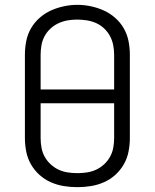

<svg xmlns="http://www.w3.org/2000/svg" viewBox="-20 -766 640 794"><path d="M300 8Q272 8 244 3.5Q216 -1 190 -12.5Q164 -24 143 -43Q122 -62 108 -86.5Q94 -111 88.5 -139Q83 -167 83 -195V-540Q83 -568 88.5 -596Q94 -624 108 -648.5Q122 -673 143.5 -692Q165 -711 190.5 -722.5Q216 -734 244 -740Q272 -746 300 -746Q328 -746 356 -740Q384 -734 409.5 -722.5Q435 -711 456.5 -692Q478 -673 492 -648.5Q506 -624 511.5 -596Q517 -568 517 -540V-195Q517 -167 511.5 -139Q506 -111 492 -86.5Q478 -62 457 -43Q436 -24 410 -12.5Q384 -1 356 3.5Q328 8 300 8ZM148 -396H452V-540Q452 -560 448 -580Q444 -600 434.5 -617.5Q425 -635 410 -649Q395 -663 376.5 -671Q358 -679 338 -682Q318 -685 298 -685Q278 -685 258.5 -681.5Q239 -678 221 -669.5Q203 -661 188.5 -647.5Q174 -634 164.5 -616.5Q155 -599 151.5 -579.5Q148 -560 148 -540ZM300 -50Q320 -50 340 -53Q360 -56 378 -64.5Q396 -73 411 -87Q426 -101 435.5 -118.5Q445 -136 448.5 -155.5Q452 -175 452 -195V-339H148V-195Q148 -175 151.5 -155.5Q155 -136 164.5 -118.5Q174 -101 189 -87Q204 -73 222 -64.5Q240 -56 260 -53Q280 -50 300 -50Z"/></svg>

Font: Iosevka Custom Light Extended
Style: Regular
Weight: 300
Width: 7
Monospace: yes
Designer: Belleve Invis
Foundry: Belleve Invis
Version: Version 11.2.4; ttfautohint (v1.8.4)